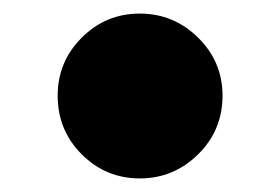

<svg xmlns="http://www.w3.org/2000/svg" viewBox="-20 -481 403 283"><path d="M186 -461Q136 -461 100.5 -425.5Q65 -390 65 -340Q65 -289 100.5 -253.5Q136 -218 186 -218Q236 -218 272 -253.5Q308 -289 308 -340Q308 -390 272 -425.5Q236 -461 186 -461Z"/></svg>

Font: Nebula Sans Black
Style: Regular
Weight: 900
Designer: Paul D. Hunt for Adobe (as Source Sans)
Foundry: Nebula Entertainment & Broadcasting LLC
Version: Version 1.010